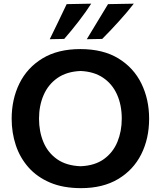

<svg xmlns="http://www.w3.org/2000/svg" viewBox="-20 -988 855 1021"><path d="M411 12.5Q316 12.5 246.5 -17Q177 -46.5 131.5 -98Q86 -149.5 64 -216Q42 -282.5 42 -356.5Q42 -460 83.2 -544Q124.5 -628 206 -677.5Q287.5 -727 407 -727Q528.5 -727 609.8 -677.2Q691 -627.5 732 -543.5Q773 -459.5 773 -357Q773 -251 731 -167.5Q689 -84 608 -35.8Q527 12.5 411 12.5ZM408.5 -104Q484 -107 532.5 -142Q581 -177 604.2 -233.2Q627.5 -289.5 627.5 -357Q627.5 -429 602.5 -485Q577.5 -541 528.8 -574.2Q480 -607.5 408.5 -610.5Q334.5 -607.5 285.2 -573Q236 -538.5 211.8 -482.2Q187.5 -426 187.5 -357Q187.5 -288.5 211 -232.2Q234.5 -176 283.5 -141.5Q332.5 -107 408.5 -104ZM441.5 -779.5Q470 -826.5 498.2 -873.2Q526.5 -920 554.5 -966L691.5 -968.5Q660 -927.5 614.2 -876.8Q568.5 -826 523.5 -781ZM244.5 -779.5Q267.5 -826.5 290 -873Q312.5 -919.5 334.5 -966L465 -968.5Q439 -927.5 400 -876.8Q361 -826 321.5 -781Z"/></svg>

Font: Commissioner Loud SemiBold
Style: Regular
Weight: 600
Designer: Kostas Bartsokas
Foundry: Kostas Bartsokas
Version: Version 1.000; ttfautohint (v1.8.3)